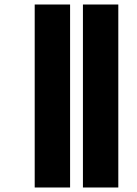

<svg xmlns="http://www.w3.org/2000/svg" viewBox="-20 -786 608 852"><path d="M348 46V-766H505V46ZM134 46V-766H291V46Z"/></svg>

Font: Noto Sans Telugu UI ExtraCondensed Black
Style: Regular
Weight: 900
Width: 2
Designer: Jelle Bosma - Monotype Design Team
Foundry: Monotype Imaging Inc.
Version: Version 2.006; ttfautohint (v1.8.4.7-5d5b)